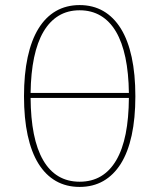

<svg xmlns="http://www.w3.org/2000/svg" viewBox="-20 -730 627 756"><path d="M100.5 -344.5Q101 -264.5 113.2 -203Q125.5 -141.5 149.8 -99.5Q174 -57.5 210 -36Q246 -14.5 293.5 -14.5Q341.5 -14.5 377.5 -36Q413.5 -57.5 438 -99.5Q462.5 -141.5 474.8 -203Q487 -264.5 487.5 -344.5ZM487.5 -364Q486.5 -442.5 473.8 -503.2Q461 -564 436.8 -605.2Q412.5 -646.5 376.5 -668Q340.5 -689.5 293.5 -689.5Q246.5 -689.5 211 -668Q175.5 -646.5 151.2 -605.2Q127 -564 114.2 -503.2Q101.5 -442.5 100.5 -364ZM293.5 -710Q346 -710 386.8 -686.5Q427.5 -663 455.8 -617.5Q484 -572 498.5 -505Q513 -438 513 -351Q513 -264 498.5 -197.2Q484 -130.5 455.8 -85.5Q427.5 -40.5 386.8 -17.2Q346 6 293.5 6Q241 6 200.2 -17.2Q159.5 -40.5 131.5 -85.5Q103.5 -130.5 89 -197.2Q74.5 -264 74.5 -351Q74.5 -438 89 -505Q103.5 -572 131.5 -617.5Q159.5 -663 200.2 -686.5Q241 -710 293.5 -710Z"/></svg>

Font: Lato 2
Style: Regular
Weight: 200
Designer: Lukasz Dziedzic with Adam Twardoch and Botio Nikoltchev
Foundry: tyPoland Lukasz Dziedzic
Version: Version 2.015; 2015-08-06; http://www.latofonts.com/